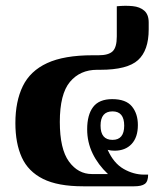

<svg xmlns="http://www.w3.org/2000/svg" viewBox="-20 -654 569 674"><path d="M272 0Q183 0 131 -26Q79 -52 56.5 -101.5Q34 -151 34 -222Q34 -298 60 -351.5Q86 -405 145.5 -432.5Q205 -460 305 -460H326Q361 -460 375.5 -474Q390 -488 390 -526V-632Q420 -635 445.5 -632.5Q471 -630 486.5 -616.5Q502 -603 502 -575V-551Q502 -477 464.5 -443Q427 -409 332 -409H321Q261 -409 225.5 -366.5Q190 -324 190 -226Q190 -131 222 -87Q254 -43 303 -43H359Q324 -76 305 -115.5Q286 -155 286 -200Q286 -251 307 -278.5Q328 -306 374 -306Q422 -306 443 -280.5Q464 -255 464 -215Q464 -172 442 -148.5Q420 -125 382 -125Q369 -125 358 -128Q379 -81 414 -61Q449 -41 486 -41H500Q500 -17 488.5 -8.5Q477 0 451 0ZM375 -163Q416 -163 416 -213Q416 -263 375 -263Q333 -263 333 -213Q333 -163 375 -163Z"/></svg>

Font: Noto Serif Thai Condensed ExtraBold
Style: Regular
Weight: 800
Width: 3
Designer: Monotype Design Team
Foundry: Monotype Imaging Inc.
Version: Version 2.002; ttfautohint (v1.8.4.7-5d5b)